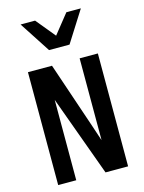

<svg xmlns="http://www.w3.org/2000/svg" viewBox="-147 -1107 893 1191"><g transform="rotate(-15 300.0 -511.0)"><path d="M74 -725H228.5L374 -295.5L406 -199.5V-725H523V0H378L190 -516V0H74ZM106.5 -1022.5H199.5L301.5 -898.5L400.5 -1022.5H493.5L367.5 -823.5H236Z"/></g></svg>

Font: JuliaMono SemiBold
Style: Regular
Weight: 600
Monospace: yes
Designer: cormullion
Foundry: corm
Version: Version 0.055; ttfautohint (v1.8.4)